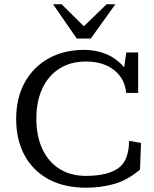

<svg xmlns="http://www.w3.org/2000/svg" viewBox="-20 -878 730 910"><path d="M389.2 11.7Q284.2 11.7 209.7 -28.8Q135.3 -69.3 95.9 -142.8Q56.6 -216.3 56.6 -314Q56.6 -413.6 97.2 -487.1Q137.7 -560.5 210.4 -601.1Q283.2 -641.6 379.4 -641.6Q434.6 -641.6 482.9 -621.8Q531.2 -602.1 568.4 -559.1L578.6 -629.4H634.8V-437.5H578.1Q571.8 -505.4 520.8 -545.9Q469.7 -586.4 386.7 -586.4Q315.4 -586.4 262.7 -553.5Q210 -520.5 181.2 -459.7Q152.3 -398.9 152.3 -315.9Q152.3 -231.9 181.2 -170.9Q210 -109.9 262.7 -77.1Q315.4 -44.4 386.7 -44.4Q487.3 -44.4 539.1 -79.6Q590.8 -114.7 591.8 -210.4L648.4 -200.7L643.6 -74.2Q584.5 -23.9 521 -6.1Q457.5 11.7 389.2 11.7ZM343.8 -695.3 231.4 -857.9H272L377.4 -753.4L485.4 -857.9H526.9L410.2 -695.3Z"/></svg>

Font: Kameron
Style: Regular
Weight: 400
Designer: Vernon Adams
Foundry: Vernon Adams
Version: Version 1.100